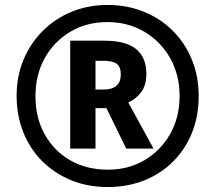

<svg xmlns="http://www.w3.org/2000/svg" viewBox="-20 -744 868 774"><path d="M414 10Q333 10 265.5 -18Q198 -46 149 -95.5Q100 -145 73.5 -212Q47 -279 47 -358Q47 -436 74.5 -502.5Q102 -569 152 -619Q202 -669 268.5 -696.5Q335 -724 414 -724Q492 -724 559 -697Q626 -670 676 -620.5Q726 -571 753.5 -503.5Q781 -436 781 -356Q781 -276 754 -209Q727 -142 678 -93Q629 -44 562 -17Q495 10 414 10ZM415 -60Q498 -60 563 -98.5Q628 -137 666 -204Q704 -271 704 -357Q704 -442 666 -509.5Q628 -577 562 -616Q496 -655 413 -655Q329 -655 263.5 -616Q198 -577 160.5 -510Q123 -443 123 -356Q123 -268 161 -201Q199 -134 264.5 -97Q330 -60 415 -60ZM263 -145V-580H400Q488 -580 529 -546Q570 -512 570 -447Q570 -401 549.5 -373Q529 -345 497 -331L599 -145H489L409 -308H365V-145ZM397 -383Q467 -383 467 -444Q467 -474 451 -486.5Q435 -499 397 -499H365V-383Z"/></svg>

Font: Noto Sans Gurmukhi SemiCondensed ExtraBold
Style: Regular
Weight: 800
Width: 4
Designer: Jelle Bosma - Monotype Design Team
Foundry: Monotype Imaging Inc.
Version: Version 2.004; ttfautohint (v1.8.4.7-5d5b)